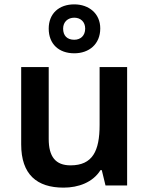

<svg xmlns="http://www.w3.org/2000/svg" viewBox="-20 -849 682 879"><path d="M320 -605C388 -605 439 -647 439 -719C439 -787 387 -829 320 -829C250 -829 203 -787 203 -718C203 -647 250 -605 320 -605ZM320 -667C287 -667 269 -686 269 -718C269 -749 291 -768 320 -768C349 -768 370 -749 370 -718C370 -686 349 -667 320 -667ZM562 -542H436V-277C436 -158 404 -92 303 -92C234 -92 203 -132 203 -213V-542H77V-188C77 -50 149 10 271 10C339 10 405 -14 440 -70H446L463 0H562Z"/></svg>

Font: Noto Sans Bengali SemiBold
Style: Regular
Weight: 600
Designer: Jelle Bosma - Monotype Design Team
Foundry: Monotype Imaging Inc.
Version: Version 2.003